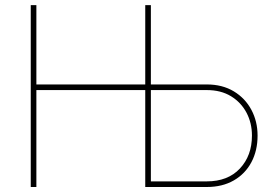

<svg xmlns="http://www.w3.org/2000/svg" viewBox="-20 -748 1103 768"><path d="M103 0V-727.5H125.5V-410.2H571.8V-387.7H125.5V0ZM573.7 -410.2H807.1Q869.6 -410.2 915.3 -382.6Q960.9 -355 985.6 -308.6Q1010.3 -262.2 1010.3 -205.6Q1010.3 -145.5 985.6 -99.1Q960.9 -52.7 915.3 -26.4Q869.6 0 807.1 0H561V-727.5H583.5V-22.5H807.1Q891.6 -22.5 939.7 -74Q987.8 -125.5 987.8 -205.6Q987.8 -255.9 966.1 -297.1Q944.3 -338.4 904.1 -363Q863.8 -387.7 807.1 -387.7H573.7Z"/></svg>

Font: Inter 20pt Thin
Style: Regular
Weight: 250
Version: Version 4.001;git-66647c0bb